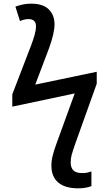

<svg xmlns="http://www.w3.org/2000/svg" viewBox="-20 -786 595 1046"><path d="M406 240Q335 240 297.5 208.5Q260 177 260 116Q260 90 267 62Q274 34 286 1L387 -277L47 -205V-272L150 -540Q161 -569 168.5 -595.5Q176 -622 176 -643Q176 -682 135 -682Q112 -682 89 -671L64 -750Q80 -756 101.5 -761Q123 -766 150 -766Q214 -766 245.5 -735Q277 -704 277 -654Q277 -604 246 -520L172 -325L507 -395V-330L390 -3Q376 37 370.5 57.5Q365 78 365 99Q365 127 379.5 142Q394 157 428 157Q445 157 457.5 154Q470 151 478 148V228Q465 233 447.5 236.5Q430 240 406 240Z"/></svg>

Font: Noto Sans Medium
Style: Regular
Weight: 500
Designer: Monotype Design Team
Foundry: Monotype Imaging Inc.
Version: Version 2.007